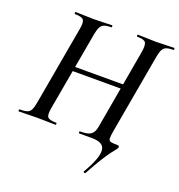

<svg xmlns="http://www.w3.org/2000/svg" viewBox="-145 -746 993 1063"><g transform="rotate(20 351.5 -214.5)"><path d="M475 195Q474 197 468 195Q462 193 464 189Q493 139 506.5 103Q520 67 517.5 44Q515 21 496 10.5Q477 0 441 0H367Q365 0 365 -6Q365 -12 367 -12Q401 -12 418.5 -18Q436 -24 445 -39Q454 -54 458 -81L539 -542Q546 -584 537 -598.5Q528 -613 487 -613Q484 -613 484 -619Q484 -625 487 -625Q508 -625 535.5 -623.5Q563 -622 593 -622Q623 -622 651.5 -623.5Q680 -625 701 -625Q703 -625 703 -619Q703 -613 701 -613Q674 -613 659 -607.5Q644 -602 636.5 -587Q629 -572 624 -544L542 -81Q536 -47 536.5 -32.5Q537 -18 549 -15Q561 -12 591 -12Q596 -12 598 -8.5Q600 -5 599 0Q598 5 592 12Q586 19 572 37Q558 55 534.5 92Q511 129 475 195ZM12 0Q9 0 9 -6Q9 -12 12 -12Q41 -12 56 -17Q71 -22 78.5 -37Q86 -52 91 -81L173 -544Q181 -586 170.5 -599.5Q160 -613 119 -613Q117 -613 117 -619Q117 -625 119 -625Q142 -625 168.5 -623.5Q195 -622 225 -622Q256 -622 285 -623.5Q314 -625 335 -625Q337 -625 337 -619Q337 -613 335 -613Q306 -613 291.5 -607Q277 -601 269.5 -585.5Q262 -570 257 -542L175 -81Q167 -38 177 -25Q187 -12 228 -12Q231 -12 231 -6Q231 0 228 0Q206 0 178 -1Q150 -2 118 -2Q88 -2 61 -1Q34 0 12 0ZM163 -312 166 -338H549L546 -312Z"/></g></svg>

Font: Cormorant SemiBold
Style: Italic
Weight: 600
Italic angle: -10°
Designer: Christian Thalmann (Catharsis Fonts)
Foundry: Catharsis Fonts
Version: Version 4.000